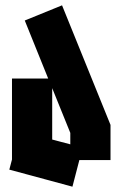

<svg xmlns="http://www.w3.org/2000/svg" viewBox="-20 -687 450 721"><path d="M252 14 15 -50 25 -88V-392H161L73 -610L213 -667L395 -218V-86H278ZM176 -163 244 -145V-188L176 -356Z"/></svg>

Font: Blaka Ink
Style: Regular
Weight: 400
Designer: Mohamed Gaber
Foundry: Kief Type Foundry
Version: Version 1.003; ttfautohint (v1.8.4.7-5d5b)